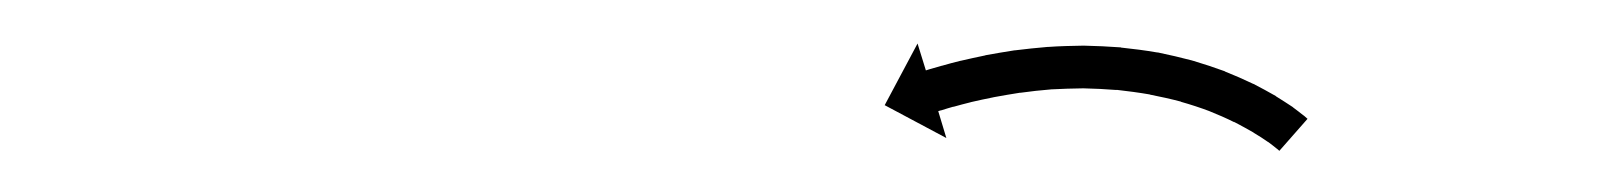

<svg xmlns="http://www.w3.org/2000/svg" viewBox="-20 -549 756 90"><path d="M578.3 -479.5C578.8 -479.1 579.2 -478.7 579.7 -478.3L592.9 -493.3C592.3 -493.8 591.8 -494.3 591.2 -494.8C591.2 -494.8 591.1 -494.8 591.1 -494.9C591.1 -494.9 591 -494.9 591 -494.9C589.4 -496.2 587.8 -497.4 586.2 -498.6C586.2 -498.6 586.1 -498.7 586.1 -498.7C586 -498.7 586 -498.8 586 -498.8C583.4 -500.5 580.8 -502.2 578.2 -503.8C578.2 -503.8 578.1 -503.9 578.1 -503.9C578 -503.9 578 -504 578 -504C574.5 -506 571 -507.9 567.5 -509.7C567.5 -509.7 567.4 -509.7 567.4 -509.7C567.3 -509.8 567.2 -509.8 567.2 -509.8C563 -511.8 558.7 -513.7 554.4 -515.4C554.4 -515.4 554.3 -515.5 554.2 -515.5C554.2 -515.5 554.1 -515.6 554.1 -515.6C549.2 -517.4 544.3 -519 539.3 -520.5C539.3 -520.5 539.2 -520.5 539.1 -520.5C539.1 -520.6 539 -520.6 539 -520.6C533.6 -522 528.2 -523.3 522.8 -524.4C522.8 -524.4 522.7 -524.4 522.6 -524.4C522.5 -524.4 522.5 -524.4 522.5 -524.4C516.8 -525.4 511.1 -526.1 505.5 -526.7C505.5 -526.7 505.4 -526.7 505.3 -526.8C505.2 -526.8 505.2 -526.8 505.2 -526.8C499.5 -527.2 493.8 -527.5 488.1 -527.6C488.1 -527.6 488 -527.6 487.9 -527.6C487.9 -527.6 487.8 -527.6 487.8 -527.6C482.3 -527.5 476.8 -527.4 471.3 -527C471.3 -527 471.2 -527 471.1 -527C471.1 -527 471 -527 471 -527C465.9 -526.6 460.8 -526 455.7 -525.4C455.7 -525.4 455.6 -525.4 455.6 -525.4C455.5 -525.4 455.5 -525.4 455.5 -525.4C450.9 -524.7 446.4 -523.9 441.9 -523.1C441.9 -523.1 441.8 -523 441.8 -523C441.8 -523 441.7 -523 441.7 -523C437.9 -522.2 434.1 -521.4 430.3 -520.5C430.3 -520.5 430.3 -520.5 430.3 -520.5C430.3 -520.5 430.2 -520.5 430.2 -520.5C427.3 -519.8 424.4 -519 421.6 -518.2C421.6 -518.2 421.5 -518.2 421.5 -518.2C421.5 -518.2 421.5 -518.2 421.5 -518.2C419.6 -517.7 417.8 -517.1 415.9 -516.6C415.9 -516.6 415.9 -516.6 415.9 -516.6C415.9 -516.6 415.9 -516.6 415.9 -516.6C415.2 -516.4 414.6 -516.2 414 -516L410.1 -528.6L394.7 -499.7L423.6 -484.3L419.8 -496.9C420.4 -497.1 421.1 -497.3 421.7 -497.4C421.7 -497.4 421.7 -497.4 421.7 -497.4C421.7 -497.4 421.6 -497.4 421.6 -497.4C423.4 -498 425.2 -498.5 426.9 -499C426.9 -499 426.9 -498.9 426.9 -498.9C426.9 -498.9 426.8 -498.9 426.8 -498.9C429.6 -499.7 432.3 -500.4 435.1 -501.1C435.1 -501.1 435.1 -501.1 435 -501.1C435 -501.1 435 -501.1 435 -501.1C438.5 -501.9 442.1 -502.7 445.7 -503.4C445.7 -503.4 445.7 -503.4 445.7 -503.4C445.6 -503.4 445.6 -503.4 445.6 -503.4C449.9 -504.2 454.1 -504.9 458.5 -505.6C458.5 -505.6 458.4 -505.6 458.3 -505.6C458.3 -505.6 458.2 -505.5 458.2 -505.5C463.1 -506.2 467.9 -506.7 472.7 -507.1C472.7 -507.1 472.6 -507.1 472.6 -507.1C472.5 -507.1 472.5 -507.1 472.5 -507.1C477.6 -507.4 482.8 -507.5 488 -507.6C488 -507.6 487.9 -507.6 487.8 -507.6C487.8 -507.6 487.7 -507.6 487.7 -507.6C493 -507.5 498.3 -507.2 503.6 -506.8C503.6 -506.8 503.6 -506.8 503.5 -506.8C503.4 -506.8 503.3 -506.9 503.3 -506.9C508.6 -506.3 513.9 -505.6 519.1 -504.7C519.1 -504.7 519.1 -504.7 519 -504.7C518.9 -504.7 518.8 -504.7 518.8 -504.7C523.9 -503.7 528.9 -502.6 533.8 -501.3C533.8 -501.3 533.8 -501.3 533.7 -501.3C533.6 -501.3 533.5 -501.3 533.5 -501.3C538.1 -500 542.7 -498.5 547.2 -496.8C547.2 -496.8 547.1 -496.8 547 -496.8C547 -496.9 546.9 -496.9 546.9 -496.9C550.9 -495.3 554.8 -493.6 558.6 -491.7C558.6 -491.7 558.6 -491.8 558.5 -491.8C558.4 -491.8 558.4 -491.9 558.4 -491.9C561.6 -490.2 564.8 -488.5 567.9 -486.7C567.9 -486.7 567.8 -486.7 567.8 -486.8C567.7 -486.8 567.6 -486.8 567.6 -486.8C570 -485.4 572.3 -483.9 574.6 -482.3C574.6 -482.3 574.5 -482.4 574.5 -482.4C574.4 -482.4 574.4 -482.5 574.4 -482.5C575.8 -481.5 577.1 -480.4 578.5 -479.3C578.5 -479.3 578.5 -479.4 578.4 -479.4C578.4 -479.4 578.3 -479.5 578.3 -479.5Z"/></svg>

Font: FRB American Cursive Just Arrows Extralight
Style: Italic
Weight: 200
Italic angle: -25°
Version: Version 2.0;Modular Font Editor K font №1